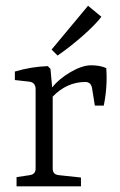

<svg xmlns="http://www.w3.org/2000/svg" viewBox="-20 -654 423 674"><path d="M182.1 -459 161.1 -480 289.1 -633.8 335.9 -595.2Q315.9 -568.4 270.5 -528.3Q225.1 -488.3 182.1 -459ZM353 -415Q357.9 -350.1 344.2 -283.2H313L303.2 -344.2Q299.3 -366.2 279.8 -366.2Q214.8 -366.2 165 -314.9V-62Q165 -41 187 -39.1L264.2 -30.8V0H38.1V-32.2L84 -39.1Q105 -42 105 -62V-340.8Q105 -363.8 84 -367.2L32.2 -373V-402.8Q89.4 -419.9 147.9 -421.9L157.2 -412.1L163.1 -347.2Q187 -377 227.5 -400.9Q268.6 -424.8 299.8 -424.8Q331.1 -424.8 353 -415Z"/></svg>

Font: Yrsa-Light
Style: Regular
Weight: 300
Designer: Anna Giedrys (Yrsa+Rasa design), David Brezina (Yrsa art-direction, Rasa art-direction, design)
Foundry: Rosetta Type Foundry
Version: Version 1.001;PS 1.1;hotconv 1.0.88;makeotf.lib2.5.647800